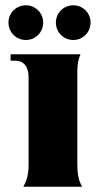

<svg xmlns="http://www.w3.org/2000/svg" viewBox="-20 -705 370 725"><path d="M68 0H290C277 -23 272 -48 272 -84V-437C272 -464 276 -482 284 -500H20V-476H36C70 -476 88 -454 88 -412V-84C88 -48 82 -24 68 0ZM78 -554C114 -554 143 -583 143 -620C143 -656 114 -685 78 -685C41 -685 12 -656 12 -620C12 -583 41 -554 78 -554ZM257 -554C293 -554 322 -583 322 -620C322 -656 293 -685 257 -685C220 -685 191 -656 191 -620C191 -583 220 -554 257 -554Z"/></svg>

Font: Sinistre Bold
Style: Regular
Weight: 900
Designer: Jules Durand
Foundry: Collletttivo
Version: Version 69.420;Glyphs 3.2 (3217)